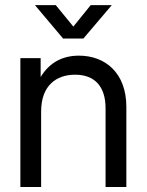

<svg xmlns="http://www.w3.org/2000/svg" viewBox="-20 -748 587 768"><path d="M144.5 -301.8C144.5 -405.8 205.1 -449.2 280.3 -449.2C357.4 -449.2 402.3 -403.8 402.3 -314.5V0H485.4V-320.3C485.4 -457.5 399.9 -525.4 295.9 -525.4C230.5 -525.4 178.2 -498.5 142.6 -439.9V-515.6H61.5V0H144.5ZM203.1 -727.5H120.1V-727.1L232.4 -593.8H313.5L426.8 -727.1V-727.5H342.8L273.4 -641.6Z"/></svg>

Font: Raveo Display Display
Style: Regular
Weight: 400
Designer: Jakub Foglar, Rasmus Andersson (Inter)
Foundry: Jakubfoglar.com
Version: Version 1.100;Glyphs 3.2.3 (3260)